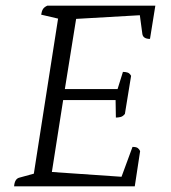

<svg xmlns="http://www.w3.org/2000/svg" viewBox="-20 -661 608 681"><path d="M30 0Q32 -27 49 -31L100 -45L186 -595L126 -609Q128 -622 132.5 -629Q137 -636 148 -641H531L512 -523Q488 -523 485 -540L476 -607L250 -594L210 -345H397L416 -406Q426 -406 433 -403.5Q440 -401 445 -392L423 -257Q416 -248 407.5 -246Q399 -244 391 -244L390 -306H204L164 -51L411 -34L450 -140Q463 -140 468.5 -136Q474 -132 477 -125L458 0Z"/></svg>

Font: Petrona Light
Style: Italic
Weight: 300
Italic angle: -9°
Designer: Ringo R. Seeber
Foundry: Ringo R. Seeber
Version: Version 2.001; ttfautohint (v1.8.3)